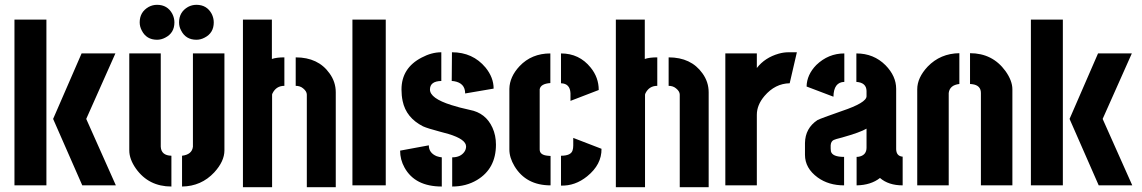

<svg xmlns="http://www.w3.org/2000/svg" viewBox="-20 -782 4816 810"><path d="M41 0V-699.2H175.8V0ZM204.1 -280.3 324.2 -556.6H466.8L343.8 -280.3L468.8 0H327.1Z M569.3 -687.5Q569.3 -731.4 607.4 -752.9Q624 -761.7 642.6 -761.7Q686.5 -761.7 707 -723.6Q715.8 -706.1 715.8 -687.5Q715.8 -642.6 676.8 -623Q660.2 -614.3 642.6 -614.3Q597.7 -614.3 578.1 -653.3Q569.3 -669.9 569.3 -687.5ZM735.4 -687.5Q735.4 -731.4 773.4 -752.9Q790 -761.7 808.6 -761.7Q852.5 -761.7 873 -723.6Q881.8 -706.1 881.8 -687.5Q881.8 -642.6 842.8 -623Q826.2 -614.3 808.6 -614.3Q763.7 -614.3 744.1 -653.3Q735.4 -668.9 735.4 -687.5ZM525.4 -147.5V-556.6H658.2V-163.1Q660.2 -126 703.1 -125V4.9Q607.4 4.9 553.7 -70.3Q525.4 -110.4 525.4 -147.5ZM748 4.9V-125Q790 -129.9 793.9 -163.1V-556.6H926.8V-147.5Q926.8 -101.6 883.8 -54.7Q829.1 3.9 748 4.9Z M1004.9 7.8V-699.2H1127V-533.2Q1146.5 -540 1179.7 -540V-419.9Q1145.5 -419.9 1129.9 -388.7Q1127.9 -384.8 1127.9 -382.8V7.8ZM1227.5 -419.9V-540Q1322.3 -540 1370.1 -472.7Q1396.5 -436.5 1396.5 -392.6V7.8H1274.4V-382.8Q1274.4 -396.5 1258.8 -409.2Q1246.1 -419.9 1227.5 -419.9Z M1466.8 0V-699.2H1607.4V0Z M1668 -146.5 1789.1 -168.9Q1789.1 -136.7 1822.3 -123Q1834 -119.1 1843.8 -118.2V4.9Q1730.5 4.9 1686.5 -75.2Q1668 -108.4 1668 -146.5ZM1673.8 -404.3Q1673.8 -495.1 1758.8 -539.1Q1800.8 -561.5 1841.8 -561.5V-440.4Q1793.9 -439.5 1793.9 -404.3Q1793.9 -367.2 1883.8 -338.9Q1917 -328.1 1961.9 -318.4Q2029.3 -305.7 2057.6 -243.2Q2072.3 -210.9 2072.3 -171.9Q2072.3 -70.3 1992.2 -22.5Q1946.3 4.9 1887.7 4.9V-118.2Q1921.9 -118.2 1938.5 -140.6Q1946.3 -151.4 1946.3 -164.1Q1946.3 -194.3 1872.1 -216.8Q1860.4 -219.7 1835.9 -226.6Q1784.2 -240.2 1764.6 -249Q1693.4 -285.2 1678.7 -355.5Q1673.8 -378.9 1673.8 -404.3ZM1885.7 -440.4 1886.7 -561.5Q1974.6 -561.5 2028.3 -497.1Q2062.5 -455.1 2062.5 -408.2L1942.4 -387.7Q1942.4 -431.6 1895.5 -439.5Q1889.6 -440.4 1885.7 -440.4Z M2128.9 -151.4V-407.2Q2129.9 -458 2171.9 -502.9Q2222.7 -556.6 2301.8 -556.6V-431.6Q2260.7 -428.7 2256.8 -405.3V-151.4Q2256.8 -127.9 2291 -125Q2296.9 -124 2302.7 -124V0Q2199.2 0 2150.4 -81.1Q2128.9 -117.2 2128.9 -151.4ZM2346.7 -430.7V-556.6Q2423.8 -556.6 2471.7 -497.1Q2505.9 -455.1 2505.9 -402.3L2386.7 -356.4V-388.7Q2384.8 -429.7 2346.7 -430.7ZM2346.7 1V-125Q2388.7 -125 2395.5 -147.5Q2398.4 -156.2 2398.4 -168V-200.2L2517.6 -154.3Q2518.6 -87.9 2457 -38.1Q2406.2 2.9 2346.7 1Z M2578.1 7.8V-699.2H2700.2V-533.2Q2719.7 -540 2752.9 -540V-419.9Q2718.8 -419.9 2703.1 -388.7Q2701.2 -384.8 2701.2 -382.8V7.8ZM2800.8 -419.9V-540Q2895.5 -540 2943.4 -472.7Q2969.7 -436.5 2969.7 -392.6V7.8H2847.7V-382.8Q2847.7 -396.5 2832 -409.2Q2819.3 -419.9 2800.8 -419.9Z M3040 0V-556.6H3172.9V-495.1Q3207 -539.1 3265.6 -555.7Q3286.1 -561.5 3306.6 -561.5H3341.8L3311.5 -430.7Q3250 -429.7 3205.1 -377Q3172.9 -338.9 3172.9 -297.9V0Z M3376 -128.9Q3376 -72.3 3429.7 -33.2Q3475.6 0 3541 0V-120.1Q3491.2 -120.1 3485.4 -143.6Q3484.4 -149.4 3484.4 -155.3V-168.9Q3485.4 -185.5 3497.1 -191.4Q3502 -194.3 3533.2 -202.1Q3609.4 -223.6 3635.7 -239.3V-159.2Q3635.7 -129.9 3608.4 -122.1Q3601.6 -120.1 3593.8 -120.1V0Q3654.3 -1 3692.4 -31.2Q3728.5 0 3788.1 0V-121.1Q3761.7 -123 3760.7 -152.3V-407.2Q3760.7 -460.9 3715.8 -506.8Q3666 -556.6 3592.8 -556.6V-436.5Q3634.8 -433.6 3635.7 -398.4V-376Q3635.7 -348.6 3531.2 -313.5Q3441.4 -282.2 3428.7 -275.4Q3377 -241.2 3376 -178.7ZM3382.8 -417 3496.1 -374Q3497.1 -435.5 3542 -436.5V-556.6Q3474.6 -556.6 3423.8 -507.8Q3383.8 -466.8 3382.8 -417Z M3849.6 0V-405.3Q3849.6 -454.1 3893.6 -501Q3947.3 -556.6 4027.3 -557.6V-427.7Q3986.3 -422.9 3982.4 -389.6V0ZM4072.3 -427.7V-557.6Q4167 -557.6 4221.7 -482.4Q4251 -441.4 4251 -405.3V0H4118.2V-389.6Q4118.2 -421.9 4082 -426.8Q4077.1 -427.7 4072.3 -427.7Z M4329.1 0V-699.2H4463.9V0ZM4492.2 -280.3 4612.3 -556.6H4754.9L4631.8 -280.3L4756.8 0H4615.2Z"/></svg>

Font: Post No Bills Jaffna ExtraBold
Style: Regular
Weight: 800
Designer: Kosala Senevirathne, Siva Puranthara, Lasantha Premarathna, Tharique Azeez
Foundry: Mooniak
Version: Version 1.220 ; ttfautohint (v1.6)